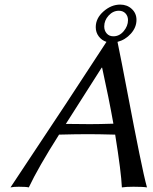

<svg xmlns="http://www.w3.org/2000/svg" viewBox="-20 -817 669 840"><path d="M366.2 -230Q314 -230 237.8 -228V-227.1Q147 -84 106 2.9Q94.7 0 62 0Q39.1 0 25.9 2.9Q298.3 -406.2 445.8 -633.8Q424.8 -640.6 411.9 -658Q398.9 -675.3 398.9 -698.2Q398.9 -737.3 432.9 -767.1Q466.8 -796.9 505.9 -796.9Q536.1 -796.9 556.6 -777.8Q577.1 -758.8 577.1 -730Q577.1 -697.3 552.7 -669.9Q528.3 -642.6 494.1 -633.8Q510.3 -555.7 539.1 -404.1Q567.9 -252.4 589.4 -146.7Q610.8 -41 623 2.9Q606.9 0 564 0Q531.2 0 513.2 2.9Q510.3 -64 483.9 -228Q407.7 -230 366.2 -230ZM373 -273.9Q414.6 -273.9 476.1 -275.9Q456.5 -386.2 426.8 -521H424.8L268.1 -274.9Q284.7 -274.9 321.8 -274.4Q358.9 -273.9 373 -273.9ZM500 -770Q474.6 -770 455.3 -749Q436 -728 436 -701.2Q436 -683.1 446.8 -670.7Q457.5 -658.2 476.1 -658.2Q502.4 -658.2 521.2 -680.7Q540 -703.1 540 -729Q540 -746.6 529.1 -758.3Q518.1 -770 500 -770Z"/></svg>

Font: Linear Smooth
Style: Italic
Weight: 400
Designer: Philipp H. Poll, Flanker
Foundry: Philipp H. Poll, reworked by Flanker
Version: Version 1.061 | FøM Fix